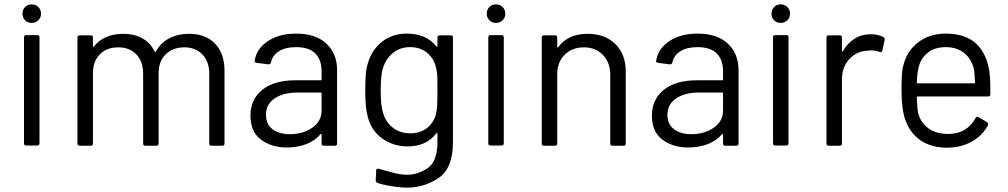

<svg xmlns="http://www.w3.org/2000/svg" viewBox="-20 -668 4620 880"><path d="M125 -563Q107 -563 95 -575Q83 -587 83 -605Q83 -624 95 -636Q107 -648 125 -648Q143 -648 155.5 -636Q168 -624 168 -605Q168 -587 155.5 -575Q143 -563 125 -563ZM100 -1Q90 -1 90 -11V-497Q90 -507 100 -507H151Q161 -507 161 -497V-11Q161 -1 151 -1Z M847 -513Q922 -513 965.5 -468Q1009 -423 1009 -345V-10Q1009 0 999 0H949Q939 0 939 -10V-331Q939 -386 907.5 -418.5Q876 -451 825 -451Q772 -451 739.5 -419Q707 -387 707 -333V-10Q707 0 697 0H646Q636 0 636 -10V-331Q636 -386 605 -418.5Q574 -451 522 -451Q469 -451 437.5 -419Q406 -387 406 -333V-10Q406 0 396 0H345Q335 0 335 -10V-496Q335 -506 345 -506H396Q406 -506 406 -496V-456Q406 -454 407 -453.5Q408 -453 408 -453Q409 -453 411 -455Q433 -484 467.5 -498.5Q502 -513 544 -513Q596 -513 633 -492Q670 -471 689 -431Q690 -429 691 -429Q693 -429 694 -431Q716 -472 756 -492.5Q796 -513 847 -513Z M1337 -514Q1427 -514 1476 -468Q1525 -422 1525 -346V-10Q1525 0 1515 0H1464Q1454 0 1454 -10V-51Q1454 -53 1453 -53.5Q1452 -54 1451 -54Q1450 -54 1449 -53Q1424 -23 1384 -7.5Q1344 8 1295 8Q1224 8 1176 -28Q1128 -64 1128 -138Q1128 -213 1182.5 -256.5Q1237 -300 1334 -300H1450Q1454 -300 1454 -304V-342Q1454 -393 1425.5 -422.5Q1397 -452 1337 -452Q1289 -452 1259 -433.5Q1229 -415 1222 -382Q1219 -373 1212 -373Q1211 -373 1210 -373L1156 -380Q1147 -382 1147 -386Q1147 -387 1147 -388Q1155 -444 1207 -479Q1259 -514 1337 -514ZM1309 -53Q1368 -53 1411 -82.5Q1454 -112 1454 -162V-240Q1454 -244 1450 -244H1345Q1279 -244 1239 -217Q1199 -190 1199 -142Q1199 -98 1229.5 -75.5Q1260 -53 1309 -53Z M1985 -496Q1985 -506 1995 -506H2046Q2056 -506 2056 -496V-17Q2056 104 1990 148Q1924 192 1846 192Q1820 192 1793 188Q1741 181 1712 171Q1703 168 1702 160L1704 114Q1704 109 1706.5 107Q1709 105 1712 105Q1713 105 1714 105L1776 122Q1815 133 1847 133Q1894 133 1939.5 103Q1985 73 1985 -19V-56Q1985 -58 1984 -58.5Q1983 -59 1983 -59Q1982 -59 1980 -57Q1934 3 1849 3Q1784 3 1733.5 -32Q1683 -67 1666 -131Q1654 -172 1654 -253Q1654 -297 1656.5 -327Q1659 -357 1667 -381Q1685 -441 1732 -477.5Q1779 -514 1845 -514Q1934 -514 1980 -455Q1981 -454 1982 -454Q1983 -454 1984 -454.5Q1985 -455 1985 -457ZM1980 -153Q1983 -168 1984 -190Q1985 -212 1985 -254Q1985 -305 1984 -322.5Q1983 -340 1979 -355Q1971 -397 1939.5 -424.5Q1908 -452 1860 -452Q1813 -452 1780.5 -425Q1748 -398 1735 -355Q1725 -323 1725 -255Q1725 -182 1735 -154Q1745 -112 1778.5 -84.5Q1812 -57 1860 -57Q1909 -57 1940.5 -84Q1972 -111 1980 -153Z M2253 -563Q2235 -563 2223 -575Q2211 -587 2211 -605Q2211 -624 2223 -636Q2235 -648 2253 -648Q2271 -648 2283.5 -636Q2296 -624 2296 -605Q2296 -587 2283.5 -575Q2271 -563 2253 -563ZM2228 -1Q2218 -1 2218 -11V-497Q2218 -507 2228 -507H2279Q2289 -507 2289 -497V-11Q2289 -1 2279 -1Z M2673 -513Q2753 -513 2800.5 -466Q2848 -419 2848 -340V-10Q2848 0 2838 0H2787Q2777 0 2777 -10V-326Q2777 -381 2743.5 -416Q2710 -451 2657 -451Q2602 -451 2568 -417Q2534 -383 2534 -328V-10Q2534 0 2524 0H2473Q2463 0 2463 -10V-496Q2463 -506 2473 -506H2524Q2534 -506 2534 -496V-453Q2534 -451 2535 -450.5Q2536 -450 2536 -450Q2537 -450 2538 -451Q2582 -513 2673 -513Z M3177 -514Q3267 -514 3316 -468Q3365 -422 3365 -346V-10Q3365 0 3355 0H3304Q3294 0 3294 -10V-51Q3294 -53 3293 -53.5Q3292 -54 3291 -54Q3290 -54 3289 -53Q3264 -23 3224 -7.5Q3184 8 3135 8Q3064 8 3016 -28Q2968 -64 2968 -138Q2968 -213 3022.5 -256.5Q3077 -300 3174 -300H3290Q3294 -300 3294 -304V-342Q3294 -393 3265.5 -422.5Q3237 -452 3177 -452Q3129 -452 3099 -433.5Q3069 -415 3062 -382Q3059 -373 3052 -373Q3051 -373 3050 -373L2996 -380Q2987 -382 2987 -386Q2987 -387 2987 -388Q2995 -444 3047 -479Q3099 -514 3177 -514ZM3149 -53Q3208 -53 3251 -82.5Q3294 -112 3294 -162V-240Q3294 -244 3290 -244H3185Q3119 -244 3079 -217Q3039 -190 3039 -142Q3039 -98 3069.5 -75.5Q3100 -53 3149 -53Z M3558 -563Q3540 -563 3528 -575Q3516 -587 3516 -605Q3516 -624 3528 -636Q3540 -648 3558 -648Q3576 -648 3588.5 -636Q3601 -624 3601 -605Q3601 -587 3588.5 -575Q3576 -563 3558 -563ZM3533 -1Q3523 -1 3523 -11V-497Q3523 -507 3533 -507H3584Q3594 -507 3594 -497V-11Q3594 -1 3584 -1Z M3972 -511Q4005 -511 4029 -498Q4035 -495 4035 -488Q4035 -487 4035 -485L4024 -436Q4022 -429 4016 -429Q4014 -429 4011 -430Q3994 -437 3972 -437L3959 -436Q3907 -434 3873 -397.5Q3839 -361 3839 -305V-10Q3839 0 3829 0H3778Q3768 0 3768 -10V-496Q3768 -506 3778 -506H3829Q3839 -506 3839 -496V-435Q3839 -432 3840 -431.5Q3841 -431 3841 -431Q3842 -431 3843 -433Q3864 -470 3896.5 -490.5Q3929 -511 3972 -511Z M4515 -338Q4519 -310 4519 -268V-236Q4519 -226 4509 -226H4186Q4182 -226 4182 -222Q4184 -167 4188 -151Q4199 -106 4235 -80Q4271 -54 4327 -54Q4369 -54 4401 -73Q4433 -92 4451 -127Q4455 -133 4460 -133Q4462 -133 4465 -131L4504 -108Q4509 -105 4509 -100Q4509 -97 4508 -94Q4483 -46 4433 -18.5Q4383 9 4318 9Q4247 8 4199 -25Q4151 -58 4130 -117Q4112 -165 4112 -255Q4112 -297 4113.5 -323.5Q4115 -350 4121 -371Q4138 -436 4189.5 -475Q4241 -514 4314 -514Q4405 -514 4454 -468Q4503 -422 4515 -338ZM4314 -452Q4265 -452 4232.5 -426.5Q4200 -401 4190 -358Q4184 -337 4182 -290Q4182 -286 4186 -286H4445Q4449 -286 4449 -290Q4447 -335 4443 -354Q4432 -399 4398.5 -425.5Q4365 -452 4314 -452Z"/></svg>

Font: LinhAnh
Style: Regular
Weight: 400
Designer: Jeremy Tribby
Foundry: Tribby Type
Version: Version 1.408